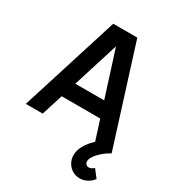

<svg xmlns="http://www.w3.org/2000/svg" viewBox="-222 -851 1116 1222"><g transform="rotate(30 335.5 -240.0)"><path d="M553 239.5Q521.6 239.5 497.4 224.1Q473.2 208.7 459.5 183.8Q445.8 158.9 445.8 130.3Q445.8 94.5 466 58.3Q486.2 22.1 520.7 -9Q555.1 -40.1 598 -60.5L650.7 0Q620.2 16.2 595 38.1Q569.8 59.9 554.8 82Q539.8 104.2 539.8 121.2Q539.8 133.7 548.3 142Q556.8 150.3 568.8 150.3Q577.3 150.3 586.9 145.8Q596.5 141.3 605.8 133L649.2 189.3Q631.4 213.2 605.8 226.4Q580.2 239.5 553 239.5ZM20 0 247 -720H423.7L650.7 0H526.5L320.7 -646H347.3L144.2 0ZM146.7 -156.2V-268.7H524.7V-156.2Z"/></g></svg>

Font: Manrope ExtraLight
Style: Regular
Weight: 200
Designer: Mikhail Sharanda
Foundry: Mikhail Sharanda
Version: Version 4.505